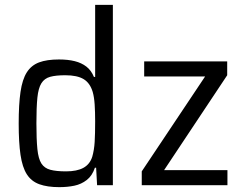

<svg xmlns="http://www.w3.org/2000/svg" viewBox="-20 -763 1000 791"><path d="M224 8Q175 8 142 -4Q109 -16 90.5 -45Q72 -74 64.5 -125Q57 -176 57 -254Q57 -333 64.5 -384.5Q72 -436 90.5 -465Q109 -494 141 -506Q173 -518 223 -518Q260 -518 288 -511Q316 -504 336 -488.5Q356 -473 367 -446H372V-743H445V0H380L376 -72H371Q360 -39 337.5 -21.5Q315 -4 286.5 2Q258 8 224 8ZM252 -57Q297 -57 323.5 -71.5Q350 -86 360 -117Q368 -145 370 -178Q372 -211 372 -263Q372 -302 370 -332.5Q368 -363 362 -384Q351 -421 324.5 -437Q298 -453 249 -453Q210 -453 186.5 -446.5Q163 -440 150.5 -420Q138 -400 134 -360.5Q130 -321 130 -255Q130 -189 134 -149Q138 -109 150.5 -89.5Q163 -70 187.5 -63.5Q212 -57 252 -57ZM564 0V-57L825 -448H574V-510H916V-453L656 -62H917V0Z"/></svg>

Font: Saira SemiCondensed
Style: Regular
Weight: 400
Width: 4
Designer: Hector Gatti with collaboration of the Omnibus-Type team
Foundry: Omnibus-Type
Version: Version 1.101